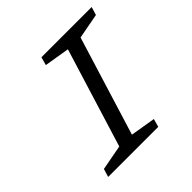

<svg xmlns="http://www.w3.org/2000/svg" viewBox="-170 -804 954 954"><g transform="rotate(-45 307.0 -327.5)"><path d="M65 0 78 -43 211 -68 372 -590 239 -612 251 -655H604L591 -612L458 -587L297 -65L429 -43L417 0Z"/></g></svg>

Font: Intel One Mono
Style: Italic
Weight: 400
Italic angle: -16°
Monospace: yes
Designer: Fred Shallcrass
Foundry: Frere-Jones Type LLC
Version: Version 1.400;hotconv 1.1.0;makeotfexe 2.6.0;FJTRelease1.4